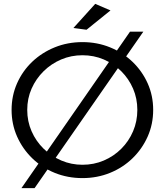

<svg xmlns="http://www.w3.org/2000/svg" viewBox="-20 -919 853 994"><path d="M653 -755H722L159 55H91ZM407 -701Q483 -701 549.5 -674Q616 -647 666 -599Q716 -551 744.5 -487.5Q773 -424 773 -350Q773 -276 744.5 -212Q716 -148 666 -99.5Q616 -51 549.5 -24Q483 3 407 3Q330 3 263.5 -24Q197 -51 147 -99.5Q97 -148 68.5 -212Q40 -276 40 -350Q40 -424 68.5 -488Q97 -552 147 -599.5Q197 -647 263.5 -674Q330 -701 407 -701ZM407 -633Q348 -633 296.5 -611Q245 -589 205.5 -550Q166 -511 143.5 -460Q121 -409 121 -350Q121 -291 143.5 -239.5Q166 -188 206 -149Q246 -110 297.5 -88Q349 -66 407 -66Q466 -66 517.5 -88Q569 -110 608 -149Q647 -188 669 -239.5Q691 -291 691 -350Q691 -409 669 -460Q647 -511 608 -550Q569 -589 517.5 -611Q466 -633 407 -633ZM473 -899 552 -865 428 -765 360 -774Z"/></svg>

Font: Alexandria Light
Style: Regular
Weight: 300
Designer: Mohamed Gaber
Foundry: Kief Type Foundry
Version: Version 5.100